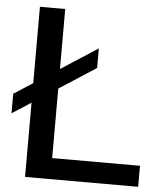

<svg xmlns="http://www.w3.org/2000/svg" viewBox="-53 -786 692 832"><g transform="rotate(5 293.0 -370.0)"><path d="M4.5 -269.5V-354.5L357 -582.5V-497.5ZM87 0V-740H197V-91.5H579V0Z"/></g></svg>

Font: Encode Sans SC SemiExpanded Medium
Style: Regular
Weight: 500
Width: 6
Designer: Multiple Designers
Foundry: Impallari Type
Version: Version 3.002